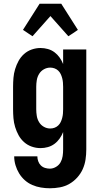

<svg xmlns="http://www.w3.org/2000/svg" viewBox="-20 -785 540 1028"><path d="M247 223Q223 223 199 219Q175 215 153 205.5Q131 196 113 180Q95 164 82.5 143.5Q70 123 63 99.5Q56 76 56 52H180Q180 65 184.5 78Q189 91 198.5 100.5Q208 110 221 114Q234 118 247 118Q264 118 280 108.5Q296 99 304.5 83.5Q313 68 315.5 50.5Q318 33 318 15V-78Q311 -60 299.5 -43.5Q288 -27 272 -15Q256 -3 236.5 2.5Q217 8 197 8Q173 8 150 0Q127 -8 109 -24Q91 -40 79.5 -61Q68 -82 61 -105Q54 -128 52 -152Q50 -176 50 -200V-320Q50 -344 52 -368Q54 -392 61 -415Q68 -438 79.5 -459Q91 -480 109 -496Q127 -512 150 -520Q173 -528 197 -528Q217 -528 236.5 -522.5Q256 -517 272 -505Q288 -493 299.5 -476.5Q311 -460 318 -442V-520H442V15Q442 42 438 69Q434 96 423 120.5Q412 145 393.5 165.5Q375 186 351.5 199.5Q328 213 301 218Q274 223 247 223ZM249 -97Q261 -97 272 -101Q283 -105 291.5 -113Q300 -121 305 -131.5Q310 -142 313 -153.5Q316 -165 317 -176.5Q318 -188 318 -200V-320Q318 -332 317 -343.5Q316 -355 313 -366.5Q310 -378 305 -388.5Q300 -399 291.5 -407Q283 -415 272 -419Q261 -423 249 -423Q231 -423 215 -414Q199 -405 189.5 -389.5Q180 -374 177 -356Q174 -338 174 -320V-200Q174 -182 177 -164Q180 -146 189.5 -130.5Q199 -115 215 -106Q231 -97 249 -97ZM346 -591 250 -699 154 -591 103 -625 192 -765H308L397 -625Q384 -616 371.5 -607.5Q359 -599 346 -591Z"/></svg>

Font: Iosevka Curly Extrabold
Style: Regular
Weight: 800
Monospace: yes
Designer: Belleve Invis
Foundry: Belleve Invis
Version: Version 22.1.2; ttfautohint (v1.8.4)